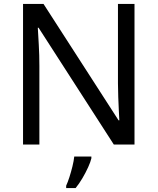

<svg xmlns="http://www.w3.org/2000/svg" viewBox="-20 -734 800 975"><path d="M663 0H558L176 -593H172Q174 -558 177 -506Q180 -454 180 -399V0H97V-714H201L582 -123H586Q585 -139 583.5 -171Q582 -203 580.5 -241Q579 -279 579 -311V-714H663ZM444 70Q440 88 427.5 115.5Q415 143 398.5 171Q382 199 364 221H316V209Q324 192 332.5 165.5Q341 139 348 110.5Q355 82 357 61H444Z"/></svg>

Font: Noto Sans Mongolian
Style: Regular
Weight: 400
Designer: Monotype Design Team
Foundry: Monotype Imaging Inc.
Version: Version 3.001; ttfautohint (v1.8.4.7-5d5b)